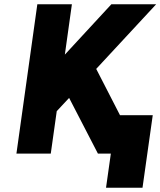

<svg xmlns="http://www.w3.org/2000/svg" viewBox="-20 -720 752 900"><path d="M57 0H218L246 -199L304 -261L439 0H635L431 -397L712 -700H502L284 -464L317 -700H155ZM477 160H648L696 -180H525Z"/></svg>

Font: Unageo
Style: Black-Italic
Weight: 900
Designer: Richard Sepsi
Foundry: Richard Sepsi
Version: Version 2.000